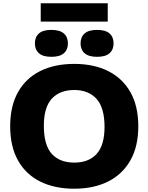

<svg xmlns="http://www.w3.org/2000/svg" viewBox="-20 -1139 904 1169"><path d="M432 10Q312.5 10 225 -33.5Q137.5 -77 89.8 -161.8Q42 -246.5 42 -370Q42 -493.5 89.8 -578.2Q137.5 -663 225 -706.5Q312.5 -750 432 -750Q551.5 -750 639 -706Q726.5 -662 774.2 -577.5Q822 -493 822 -370Q822 -247.5 774 -162.8Q726 -78 638.5 -34Q551 10 432 10ZM432 -149Q520.5 -149 568.5 -202Q616.5 -255 616.5 -366.5Q616.5 -483 567.8 -537Q519 -591 432 -591Q345 -591 296 -538.8Q247 -486.5 247 -373.5Q247 -255.5 295.2 -202.2Q343.5 -149 432 -149ZM571 -793Q520 -793 495.2 -814.8Q470.5 -836.5 470.5 -875Q470.5 -913.5 495.2 -935.2Q520 -957 571 -957Q622.5 -957 647 -935.2Q671.5 -913.5 671.5 -875Q671.5 -836.5 647 -814.8Q622.5 -793 571 -793ZM293 -793Q241.5 -793 217 -814.8Q192.5 -836.5 192.5 -875Q192.5 -913.5 217 -935.2Q241.5 -957 293 -957Q344 -957 368.8 -935.2Q393.5 -913.5 393.5 -875Q393.5 -836.5 368.8 -814.8Q344 -793 293 -793ZM228 -1007.5V-1119H636V-1007.5Z"/></svg>

Font: Encode Sans SemiExpanded SemiExpanded ExtraBold
Style: Regular
Weight: 800
Width: 6
Designer: Multiple Designers
Foundry: Impallari Type
Version: Version 3.000; ttfautohint (v1.8.3) -l 8 -r 50 -G 200 -x 14 